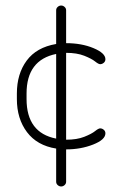

<svg xmlns="http://www.w3.org/2000/svg" viewBox="-20 -714 446 694"><path d="M183 -57V-177Q114 -188 77.5 -236.5Q41 -285 41 -356V-376Q41 -447 76.5 -495Q112 -543 183 -555V-677Q183 -684 188.5 -689Q194 -694 201 -694Q208 -694 213.5 -689Q219 -684 219 -677V-558Q275 -558 318 -540Q361 -522 361 -500Q361 -492 355 -487Q349 -482 342 -482Q336 -482 323.5 -492Q311 -502 284.5 -512.5Q258 -523 219 -523V-209Q258 -209 284.5 -219.5Q311 -230 323.5 -240Q336 -250 342 -250Q349 -250 355 -245Q361 -240 361 -232Q361 -209 316.5 -191.5Q272 -174 219 -174V-57Q219 -50 213.5 -45Q208 -40 201 -40Q194 -40 188.5 -45Q183 -50 183 -57ZM76 -376V-356Q76 -234 183 -213V-519Q76 -497 76 -376Z"/></svg>

Font: Dosis
Style: ExtraLight
Weight: 250
Designer: Edgar Tolentino, Pablo Impallari, Igino Marini
Foundry: Edgar Tolentino, Pablo Impallari, Igino Marini
Version: Version 1.007